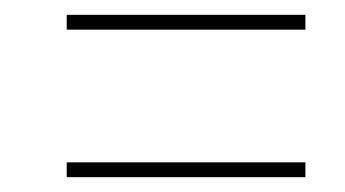

<svg xmlns="http://www.w3.org/2000/svg" viewBox="-20 -487 465 259"><path d="M70 -447H392V-467H70ZM70 -248H392V-268H70Z"/></svg>

Font: Noto Serif Display ExtraCondensed ExtraLight
Style: Italic
Weight: 200
Width: 2
Italic angle: -12°
Designer: Monotype Design Team
Foundry: Monotype Imaging Inc.
Version: Version 2.009